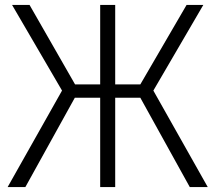

<svg xmlns="http://www.w3.org/2000/svg" viewBox="-20 -760 875 780"><path d="M806 -740H738L550 -417H448V-740H387V-417H285L100 -740H29L232 -392L11 0H83L284 -363H387V0H448V-363H550L751 0H824L603 -392Z"/></svg>

Font: Glow Sans SC Normal
Style: Regular
Weight: 400
Designer: Ryoko NISHIZUKA (kana, bopomofo & ideographs); Paul D. Hunt (Latin, Greek & Cyrillic); Sandoll Communications, Soo-young
Version: Version 0.93